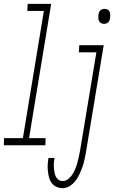

<svg xmlns="http://www.w3.org/2000/svg" viewBox="-62 -755 593 998"><path d="M-42 0 -41 -37H57L166 -698H80L82 -735H204L89 -37H175L174 0ZM479 -631Q470 -631 463 -635Q456 -639 452.5 -646.5Q449 -654 449 -662.5Q449 -671 450 -680Q451 -685 453 -691Q455 -697 459.5 -701Q464 -705 470 -707Q476 -709 481 -709Q490 -709 497.5 -705Q505 -701 508 -693.5Q511 -686 511 -677.5Q511 -669 510 -660Q509 -655 507 -649Q505 -643 500.5 -639Q496 -635 490 -633Q484 -631 479 -631ZM264 223Q246 223 231 216Q216 209 206.5 196Q197 183 193 167.5Q189 152 187 135Q185 118 186 101Q187 84 190 66H221Q219 79 218 91.5Q217 104 218 116Q219 128 221 140Q223 152 228 162.5Q233 173 242.5 179.5Q252 186 265 186Q280 186 293.5 175Q307 164 315.5 150Q324 136 330 121Q336 106 340 91Q344 76 347.5 60.5Q351 45 354 29L439 -483H348L350 -520H477L385 35Q382 50 379.5 64Q377 78 373 92.5Q369 107 363.5 121Q358 135 352 148.5Q346 162 337 175.5Q328 189 317 199.5Q306 210 292 216.5Q278 223 264 223Z"/></svg>

Font: Iosevka SS18 Extralight
Style: Italic
Weight: 200
Italic angle: -9°
Monospace: yes
Designer: Belleve Invis
Foundry: Belleve Invis
Version: Version 25.1.1; ttfautohint (v1.8.4)